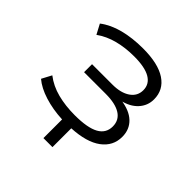

<svg xmlns="http://www.w3.org/2000/svg" viewBox="-168 -634 902 902"><g transform="rotate(45 283.5 -182.5)"><path d="M248 132V8Q184 5 130 -12Q76 -29 43 -57L69 -106Q109 -75 161.5 -61.5Q214 -48 276 -48Q360 -48 400 -70Q440 -92 440 -137Q440 -179 406 -200.5Q372 -222 308 -222H164V-275H300Q355 -275 388 -297.5Q421 -320 421 -359Q421 -399 385.5 -420Q350 -441 278 -441Q220 -441 170 -428Q120 -415 81 -387L55 -436Q95 -467 153 -482Q211 -497 281 -497Q382 -497 434.5 -462Q487 -427 487 -364Q487 -322 458.5 -291Q430 -260 379 -249L378 -253Q441 -245 473.5 -214Q506 -183 506 -134Q506 -73 455.5 -35.5Q405 2 308 7V132Z"/></g></svg>

Font: Nunito Sans 10pt SemiExpanded Light
Style: Regular
Weight: 300
Width: 6
Designer: Vernon Adams
Foundry: Vernon Adams
Version: Version 3.101;gftools[0.9.27]